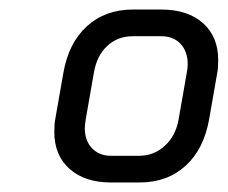

<svg xmlns="http://www.w3.org/2000/svg" viewBox="-20 -726 478 403"><path d="M94 -449Q94 -467 96 -476L113 -573Q124 -636 162.5 -671Q201 -706 259 -706H318Q374 -706 406 -677.5Q438 -649 438 -600Q438 -582 436 -573L419 -476Q408 -413 369.5 -378Q331 -343 273 -343H213Q158 -343 126 -371.5Q94 -400 94 -449ZM272 -399Q303 -399 326 -420Q349 -441 355 -476L372 -573Q374 -585 374 -591Q374 -618 359 -634Q344 -650 318 -650H259Q227 -650 205 -629.5Q183 -609 177 -573L160 -476Q158 -462 158 -457Q158 -431 173 -415Q188 -399 213 -399Z"/></svg>

Font: Bai Jamjuree
Style: Italic
Weight: 400
Italic angle: -10°
Version: Version 1.000; ttfautohint (v1.6)